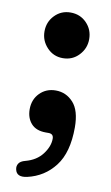

<svg xmlns="http://www.w3.org/2000/svg" viewBox="-76 -493 413 715"><g transform="rotate(10 130.5 -135.5)"><path d="M132.5 -279Q97 -279 72.8 -304.8Q48.5 -330.5 48.5 -365.5Q48.5 -401.5 72.8 -426.5Q97 -451.5 132.5 -451.5Q169 -451.5 193.2 -426.5Q217.5 -401.5 217.5 -365.5Q217.5 -330.5 193.2 -304.8Q169 -279 132.5 -279ZM118.5 4.5Q82 4.5 63.2 -16.5Q44.5 -37.5 44.5 -70.5Q44.5 -107.5 68.5 -131.8Q92.5 -156 128.5 -156Q168 -156 195 -126.2Q222 -96.5 222 -32.5Q222 62 182.5 113.5Q143 165 79 179.5Q40 188 34 159.5Q31 147 37.5 136.8Q44 126.5 62 122Q103.5 111 125.8 81.5Q148 52 148 23Q148 4.5 129 4.5Z"/></g></svg>

Font: Fraunces 72pt S100 SemiBold
Style: Regular
Weight: 600
Version: Version 1.000; ttfautohint (v1.8.3)